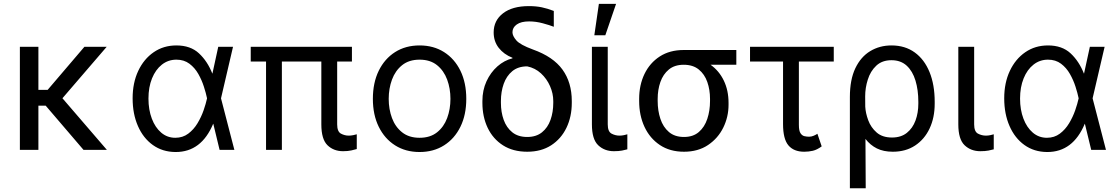

<svg xmlns="http://www.w3.org/2000/svg" viewBox="-20 -793 5924 1016"><path d="M545.5 0H421.9L221.9 -233.7H183.2V0H85.2V-545.5H183.2V-317.5H232.2L426.8 -545.5H544.7L310.4 -273.1Z M910.2 11.4H907.7Q839.5 10.7 788.7 -25.7Q737.9 -62.1 709.9 -126.1Q681.8 -190 681.8 -272.7Q681.8 -354.8 711.5 -417.8Q741.1 -480.8 793.3 -516.7Q845.5 -552.6 913.4 -552.6Q987.9 -552.6 1032.8 -510.8Q1077.8 -469.1 1103.7 -403.4H1104L1134.9 -545.5H1213.1L1149.5 -272.7L1220.2 0H1142L1108.7 -137.8H1108Q1045.5 11.4 910.2 11.4ZM907.7 -63.9Q947.1 -63.9 976.2 -85.8Q1005.3 -107.6 1025.2 -140.8Q1045.1 -174 1057.4 -209.3Q1069.6 -244.7 1075.3 -271.3L1075.6 -272.7L1075.3 -274.1Q1070 -300.1 1058.9 -334.5Q1047.9 -369 1029.5 -401.6Q1011 -434.3 982.4 -455.8Q953.8 -477.3 913.4 -477.3Q870 -477.3 836.6 -451Q803.3 -424.7 784.4 -378.2Q765.6 -331.7 765.6 -271.3Q765.6 -212.4 783.4 -165.3Q801.1 -118.3 833.1 -91.1Q865.1 -63.9 907.7 -63.9Z M1795.5 7.1Q1745.4 7.1 1712.9 -24.5Q1680.4 -56.1 1680.4 -134.9V-467.3H1471.6V0H1387.8V-467.3H1306.8V-545.5H1842.3V-467.3H1764.2V-134.9Q1764.2 -96.6 1784.1 -85.9Q1804 -75.3 1825.3 -75.3Q1837 -75.3 1849.3 -77.8Q1861.5 -80.3 1867.9 -82.4V-4.3Q1857.2 -1.1 1839.1 3Q1821 7.1 1795.5 7.1Z M2200.3 11.4Q2126.4 11.4 2070.8 -23.8Q2015.3 -58.9 1984.2 -122.2Q1953.1 -185.4 1953.1 -269.9Q1953.1 -355.1 1984.2 -418.7Q2015.3 -482.2 2070.8 -517.4Q2126.4 -552.6 2200.3 -552.6Q2274.1 -552.6 2329.7 -517.4Q2385.3 -482.2 2416.4 -418.7Q2447.4 -355.1 2447.4 -269.9Q2447.4 -185.4 2416.4 -122.2Q2385.3 -58.9 2329.7 -23.8Q2274.1 11.4 2200.3 11.4ZM2200.3 -63.9Q2256.4 -63.9 2292.6 -92.7Q2328.8 -121.4 2346.2 -168.3Q2363.6 -215.2 2363.6 -269.9Q2363.6 -324.6 2346.2 -371.8Q2328.8 -419 2292.6 -448.2Q2256.4 -477.3 2200.3 -477.3Q2144.2 -477.3 2108 -448.2Q2071.7 -419 2054.3 -371.8Q2036.9 -324.6 2036.9 -269.9Q2036.9 -215.2 2054.3 -168.3Q2071.7 -121.4 2108 -92.7Q2144.2 -63.9 2200.3 -63.9Z M2769.9 9.9Q2694.6 9.9 2641.5 -24.1Q2588.4 -58.2 2560.5 -116.8Q2532.7 -175.4 2532.7 -248.6V-258.5Q2532.7 -315.3 2554.3 -362.6Q2576 -409.8 2612.2 -441.8Q2648.4 -473.7 2691.8 -484.4V-487.2Q2646 -505.3 2619.1 -539.8Q2592.3 -574.2 2592.3 -621.4Q2592.3 -684.3 2641.7 -722.5Q2691.1 -760.7 2778.4 -760.7Q2816.8 -760.7 2847.1 -754.3Q2877.5 -747.9 2910.5 -735.1V-651.3Q2889.2 -659.8 2852.6 -669.7Q2816.1 -679.7 2779.8 -679.7Q2737.2 -679.7 2714.5 -663.5Q2691.8 -647.4 2691.8 -622.2Q2691.8 -603 2712.2 -579.4Q2732.6 -555.8 2799.7 -531.2Q2907.3 -492.9 2956.5 -424.7Q3005.7 -356.5 3005.7 -258.5V-248.6Q3005.7 -175.4 2977.5 -116.8Q2949.2 -58.2 2896.5 -24.1Q2843.8 9.9 2769.9 9.9ZM2769.9 -68.2Q2817.5 -68.2 2848 -92.9Q2878.6 -117.5 2893.1 -158.6Q2907.7 -199.6 2907.7 -248.6V-258.5Q2907.7 -298.3 2890.6 -337.2Q2873.6 -376.1 2842.7 -404.7Q2811.8 -433.2 2769.9 -441.8Q2721.6 -441.8 2690.9 -416.4Q2660.2 -391 2645.4 -349.3Q2630.7 -307.5 2630.7 -258.5V-248.6Q2630.7 -199.6 2645.4 -158.6Q2660.2 -117.5 2690.9 -92.9Q2721.6 -68.2 2769.9 -68.2Z M3183.2 -606.5H3125L3149.1 -772.7H3240.1ZM3228.7 7.1Q3178.6 7.1 3145.4 -24.5Q3112.2 -56.1 3112.2 -134.9V-545.5H3196V-134.9Q3196 -96.6 3216.1 -85.9Q3236.2 -75.3 3258.5 -75.3Q3269.2 -75.3 3281.8 -77.8Q3294.4 -80.3 3299.7 -82.4V-2.8Q3289.1 0.4 3271.7 3.7Q3254.3 7.1 3228.7 7.1Z M3599.4 9.9Q3524.9 9.9 3471.8 -25.6Q3418.7 -61.1 3390.4 -121.8Q3362.2 -182.5 3362.2 -258.5V-269.9Q3362.2 -343 3390.4 -401.6Q3418.7 -460.2 3471.4 -494.3Q3524.1 -528.4 3598 -528.4H3876.4V-450.3H3740.1Q3785.2 -418.3 3810.2 -366.5Q3835.2 -314.6 3835.2 -248.6V-238.6Q3835.2 -174.7 3807.4 -117.9Q3779.5 -61.1 3726.7 -25.6Q3674 9.9 3599.4 9.9ZM3599.4 -68.2Q3647.7 -68.2 3678.1 -94.5Q3708.5 -120.7 3722.8 -164.1Q3737.2 -207.4 3737.2 -258.5V-269.9Q3737.2 -318.2 3722.8 -359.2Q3708.5 -400.2 3677.7 -425.2Q3647 -450.3 3598 -450.3Q3549.7 -450.3 3519.4 -425.2Q3489 -400.2 3474.6 -359.2Q3460.2 -318.2 3460.2 -269.9V-258.5Q3460.2 -207.4 3474.6 -164.1Q3489 -120.7 3519.7 -94.5Q3550.4 -68.2 3599.4 -68.2Z M4235.8 9.9Q4180.4 9.9 4152 -23.8Q4123.6 -57.5 4123.6 -136.4V-467.3H3948.9V-545.5H4392V-467.3H4207.4V-132.1Q4207.4 -100.9 4216.1 -87.9Q4224.8 -74.9 4237.4 -72.3Q4250 -69.6 4261.4 -69.6Q4274.1 -69.6 4286 -74.8Q4297.9 -79.9 4305.4 -85.2L4328.1 -18.5Q4303.6 -0.4 4281.4 4.8Q4259.2 9.9 4235.8 9.9Z M4561.1 203.1H4477.3V-279.8Q4477.3 -371.4 4506.2 -432Q4535.2 -492.5 4585 -522.5Q4634.9 -552.6 4697.4 -552.6Q4769.2 -552.6 4820.3 -515.6Q4871.4 -478.7 4898.8 -411.6Q4926.1 -344.5 4926.1 -254.3V-244.3Q4926.1 -170.5 4899.1 -113.1Q4872.2 -55.8 4822.4 -22.9Q4772.7 9.9 4704.5 9.9Q4655.2 9.9 4620 -7.6Q4584.9 -25.2 4559.7 -57.9ZM4700.3 -65.3Q4747.9 -65.3 4778.8 -90Q4809.7 -114.7 4824.6 -155.4Q4839.5 -196 4839.5 -244.3V-254.3Q4839.5 -316.8 4824.4 -366.7Q4809.3 -416.5 4777.9 -445.5Q4746.4 -474.4 4697.4 -474.4Q4647.7 -474.4 4616.8 -445.3Q4585.9 -416.2 4572.1 -371.8Q4558.2 -328.5 4558.2 -283.4L4558.6 -228.7Q4560.4 -194.6 4574.4 -156.6Q4588.4 -118.6 4618.8 -92Q4649.1 -65.3 4700.3 -65.3Z M5167.6 7.1Q5117.5 7.1 5084.3 -24.5Q5051.1 -56.1 5051.1 -134.9V-545.5H5134.9V-134.9Q5134.9 -96.6 5155 -85.9Q5175.1 -75.3 5197.4 -75.3Q5208.1 -75.3 5220.7 -77.8Q5233.3 -80.3 5238.6 -82.4V-2.8Q5228 0.4 5210.6 3.7Q5193.2 7.1 5167.6 7.1Z M5522.4 11.4H5519.9Q5451.7 10.7 5400.9 -25.7Q5350.1 -62.1 5322.1 -126.1Q5294 -190 5294 -272.7Q5294 -354.8 5323.7 -417.8Q5353.3 -480.8 5405.5 -516.7Q5457.7 -552.6 5525.6 -552.6Q5600.1 -552.6 5645.1 -510.8Q5690 -469.1 5715.9 -403.4H5716.3L5747.2 -545.5H5825.3L5761.7 -272.7L5832.4 0H5754.3L5720.9 -137.8H5720.2Q5657.7 11.4 5522.4 11.4ZM5519.9 -63.9Q5559.3 -63.9 5588.4 -85.8Q5617.5 -107.6 5637.4 -140.8Q5657.3 -174 5669.6 -209.3Q5681.8 -244.7 5687.5 -271.3L5687.9 -272.7L5687.5 -274.1Q5682.2 -300.1 5671.2 -334.5Q5660.2 -369 5641.7 -401.6Q5623.2 -434.3 5594.6 -455.8Q5566.1 -477.3 5525.6 -477.3Q5482.2 -477.3 5448.9 -451Q5415.5 -424.7 5396.7 -378.2Q5377.8 -331.7 5377.8 -271.3Q5377.8 -212.4 5395.6 -165.3Q5413.4 -118.3 5445.3 -91.1Q5477.3 -63.9 5519.9 -63.9Z"/></svg>

Font: Linik Sans
Style: Regular
Weight: 400
Designer: Rasmus Andersson (font), Marc Monis (original base), Kil Hyung-jin (Pretendard portions), Cristiano Sobral (main changes
Foundry: rsms
Version: Version 3.018;May 31, 2022;FontCreator 14.0.0.2814 64-bit; t